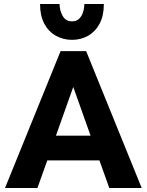

<svg xmlns="http://www.w3.org/2000/svg" viewBox="-20 -934 729 954"><path d="M5 0 281 -680H408L684 0H523L474 -137H215L166 0ZM258 -260H430L344 -502ZM496 -914Q496 -856 475 -816.5Q454 -777 418 -756.5Q382 -736 338 -736Q294 -736 257.5 -756.5Q221 -777 200 -816.5Q179 -856 179 -914H276Q276 -883 291 -855.5Q306 -828 338 -828Q360 -828 373 -840.5Q386 -853 392.5 -873Q399 -893 399 -914Z"/></svg>

Font: Teachers
Style: Bold
Weight: 700
Designer: Alfredo Marco Pradil, Chank Diesel
Version: Version 1.001